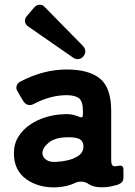

<svg xmlns="http://www.w3.org/2000/svg" viewBox="-20 -789 574 815"><path d="M291 -544 102 -675Q88 -684 86 -697Q84 -710 95 -722L124 -756Q135 -769 148 -769Q162 -769 172 -757L333 -593Q342 -583 342 -571.5Q342 -560 334 -550Q325 -538 309 -538Q300 -538 291 -544ZM223 6Q146 10 92 -28Q39 -66 39 -138Q39 -179 58.5 -209.5Q78 -240 108.5 -260.5Q139 -281 176 -292Q213 -303 249 -304Q272 -306 293 -301Q300 -299 306 -297Q312 -295 317 -293Q332 -286 332 -302V-318Q332 -360 314 -373Q296 -385 263 -385Q228 -385 193 -375.5Q158 -366 126 -349Q116 -343 106 -343Q89 -343 78 -361L55 -400Q47 -412 50.5 -424Q54 -436 67 -443Q112 -467 162 -480.5Q212 -494 263 -494Q358 -494 405 -455Q452 -416 452 -318V-108Q452 -87 462 -84Q469 -82 483 -85Q504 -90 504 -69V-35Q504 -18 491 -10.5Q478 -3 464 -1Q442 6 411 6Q379 6 359 -6Q343 -18 324 -18Q311 -18 300 -13Q267 3 223 6ZM220 -102Q274 -105 305 -123Q336 -139 334 -171Q332 -194 312 -201Q292 -208 259 -206Q214 -205 186 -183Q159 -160 160 -137Q162 -120 176 -111Q190 -100 220 -102Z"/></svg>

Font: Higure Gothic Black
Style: Regular
Weight: 900
Designer: Yoshimichi Ohira
Foundry: Positype
Version: Version 1.000